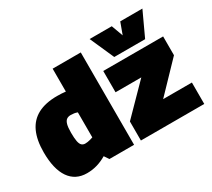

<svg xmlns="http://www.w3.org/2000/svg" viewBox="-148 -1058 1475 1336"><g transform="rotate(-30 589.0 -390.0)"><path d="M391 2 366 -35Q329 -13 290 -1.5Q251 10 208 10Q116 10 67 -61Q18 -132 18 -267Q18 -365 48 -430Q78 -495 139.5 -527.5Q201 -560 295 -560Q312 -560 329.5 -559Q347 -558 363 -556V-740H589V2ZM363 -188V-389Q350 -394 337 -396Q324 -398 310 -398Q290 -398 277 -388.5Q264 -379 257.5 -356Q251 -333 251 -290Q251 -245 256 -220Q261 -195 272 -185Q283 -175 300 -175Q309 -175 319 -176.5Q329 -178 340.5 -181Q352 -184 363 -188ZM645 0V-153L867 -379H660V-550H1141V-399L923 -172H1154V0ZM1113 -790 1023 -596H775L689 -790H867L901 -697L935 -790Z"/></g></svg>

Font: Georama Black
Style: Regular
Weight: 900
Designer: Jean-Baptiste Levee
Foundry: Production Type
Version: Version 1.001